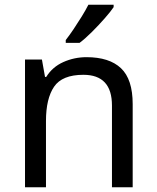

<svg xmlns="http://www.w3.org/2000/svg" viewBox="-20 -786 658 806"><path d="M343 -546Q439 -546 488 -499.5Q537 -453 537 -349V0H450V-343Q450 -472 330 -472Q241 -472 207 -422Q173 -372 173 -278V0H85V-536H156L169 -463H174Q200 -505 246 -525.5Q292 -546 343 -546ZM457 -756Q445 -738 420 -709.5Q395 -681 366.5 -652.5Q338 -624 314 -606H256V-618Q271 -637 288.5 -663Q306 -689 323 -716.5Q340 -744 351 -766H457Z"/></svg>

Font: Noto Sans Sogdian
Style: Regular
Weight: 400
Designer: Monotype Design Team
Foundry: Monotype Imaging Inc.
Version: Version 2.002; ttfautohint (v1.8.4.7-5d5b)